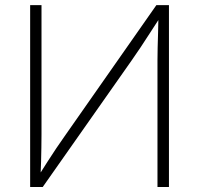

<svg xmlns="http://www.w3.org/2000/svg" viewBox="-20 -748 796 768"><path d="M655.8 0H609.9V-506.3Q609.9 -529.8 610.6 -557.9Q611.3 -585.9 612.3 -618.2Q613.3 -650.4 613.8 -685.5L624 -684.1Q600.1 -647.5 580.3 -616.7Q560.5 -585.9 542.5 -558.8Q524.4 -531.7 506.3 -505.9L150.9 0H100.6V-727.5H146V-209.5Q146 -185.1 145.5 -157.5Q145 -129.9 144.3 -100.6Q143.6 -71.3 142.1 -41.5L132.8 -42.5Q151.4 -72.3 169.4 -100.3Q187.5 -128.4 205.1 -154.8Q222.7 -181.2 238.8 -203.6L605.5 -727.5H655.8Z"/></svg>

Font: Inter 17pt ExtraLight
Style: Regular
Weight: 250
Version: Version 4.001;git-66647c0bb